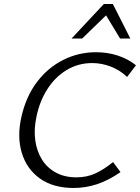

<svg xmlns="http://www.w3.org/2000/svg" viewBox="-20 -927 697 956"><path d="M347 9Q245 9 179 -38Q113 -85 88.5 -166Q64 -247 87 -347Q110 -447 164 -518.5Q218 -590 294.5 -628.5Q371 -667 458 -667Q515 -667 566 -650.5Q617 -634 657 -602L613 -544Q577 -578 531.5 -595.5Q486 -613 439 -613Q370 -613 313 -579Q256 -545 217 -485Q178 -425 162 -348Q148 -284 155.5 -229Q163 -174 189 -132.5Q215 -91 258.5 -67.5Q302 -44 360 -44Q414 -44 457 -64.5Q500 -85 543 -120L580 -70Q519 -28 462 -9.5Q405 9 347 9ZM336 -735 497 -907H542L523 -865L389 -735ZM578 -735 500 -864 497 -907H542L629 -735Z"/></svg>

Font: Ysabeau
Style: Italic
Weight: 400
Italic angle: -12°
Designer: Christian Thalmann (Catharsis Fonts)
Version: Version 2.000;gftools[0.9.27.dev2+g8671c4b]